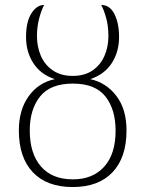

<svg xmlns="http://www.w3.org/2000/svg" viewBox="-20 -744 587 774"><path d="M273 10Q169 10 112.5 -49.5Q56 -109 56 -218Q56 -301 95.5 -356Q135 -411 201 -425Q145 -443 115 -488.5Q85 -534 85 -595Q85 -656 106.5 -690Q128 -724 158 -724Q147 -704 138 -670Q129 -636 129 -599Q129 -556 144.5 -519.5Q160 -483 192.5 -460.5Q225 -438 273 -438Q321 -438 353 -460Q385 -482 401 -518.5Q417 -555 417 -598Q417 -639 408 -671.5Q399 -704 388 -724Q423 -724 441.5 -687Q460 -650 460 -595Q460 -535 430.5 -489.5Q401 -444 344 -425Q408 -411 449 -357.5Q490 -304 490 -218Q490 -109 433.5 -49.5Q377 10 273 10ZM274 -21Q354 -21 400 -72Q446 -123 446 -217Q446 -303 405 -355Q364 -407 274 -407Q183 -407 141.5 -355Q100 -303 100 -218Q100 -125 145 -73Q190 -21 274 -21Z"/></svg>

Font: Noto Serif SemiCondensed ExtraLight
Style: Regular
Weight: 200
Width: 4
Designer: Monotype Design Team
Foundry: Monotype Imaging Inc.
Version: Version 2.014